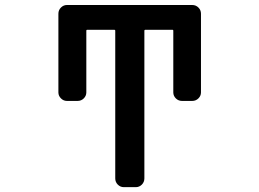

<svg xmlns="http://www.w3.org/2000/svg" viewBox="-20 -774 1040 772"><path d="M443.4 -650.4Q443.4 -654.3 438.5 -654.3H331.1Q327.1 -654.3 327.1 -650.4V-402.3Q327.1 -388.7 316.9 -378.4Q306.6 -368.2 292 -368.2H249Q235.4 -368.2 225.1 -378.4Q214.8 -388.7 214.8 -402.3V-718.8Q214.8 -733.4 225.1 -743.7Q235.4 -753.9 249 -753.9H752.9Q767.6 -753.9 777.8 -743.7Q788.1 -733.4 788.1 -718.8V-402.3Q788.1 -388.7 777.8 -378.4Q767.6 -368.2 752.9 -368.2H711.9Q697.3 -368.2 687 -378.4Q676.8 -388.7 676.8 -402.3V-650.4Q676.8 -654.3 672.9 -654.3H565.4Q560.5 -654.3 560.5 -650.4V-56.6Q560.5 -42 550.3 -31.7Q540 -21.5 526.4 -21.5H477.5Q463.9 -21.5 453.6 -31.7Q443.4 -42 443.4 -56.6Z"/></svg>

Font: Gen Jyuu Gothic L Monospace Medium
Style: Regular
Weight: 500
Designer: [Source Han Sans]
Ryoko NISHIZUKA  (kana & ideographs); Paul D. Hunt (Latin, Greek & Cyrillic); Wenlong ZHANG  (bopomofo
Version: Version 1.002.20150607